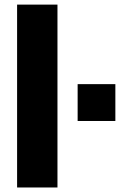

<svg xmlns="http://www.w3.org/2000/svg" viewBox="-20 -830 567 850"><path d="M323.7 -294.4V-457.5H490.7V-294.4ZM55.7 0V-809.6H234.4V0Z"/></svg>

Font: Oswald
Style: Heavy
Weight: 800
Designer: Vernon Adams
Foundry: Vernon Adams
Version: 3.0; ttfautohint (v0.95) -l 8 -r 50 -G 200 -x 0 -w "G" -W -c